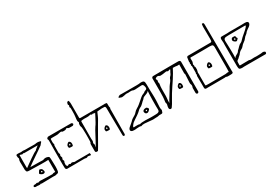

<svg xmlns="http://www.w3.org/2000/svg" viewBox="16 -1500 3248 2305"><g transform="rotate(-30 1640.5 -348.0)"><path d="M114 2Q109 0 103.5 1.5Q98 3 93 1Q85 -1 80 -1Q76 -1 71 -0.5Q66 0 61 0Q40 -3 40 -15Q39 -22 46.5 -27Q54 -32 67 -30Q80 -30 92 -36Q101 -36 107 -30Q108 -29 110 -29.5Q112 -30 113 -30Q131 -37 143 -37Q176 -36 194.5 -35Q213 -34 227.5 -33.5Q242 -33 260.5 -32.5Q279 -32 312 -32Q320 -38 330.5 -38.5Q341 -39 348 -39H352V-206Q340 -205 313.5 -204.5Q287 -204 254 -204.5Q221 -205 188 -206Q155 -207 129.5 -207.5Q104 -208 93 -208Q70 -208 61 -213Q52 -218 48 -243Q48 -293 47 -316.5Q46 -340 46 -352Q46 -363 48 -373Q50 -383 55 -393Q58 -396 55 -398Q52 -404 49.5 -415.5Q47 -427 47.5 -437.5Q48 -448 53 -450Q61 -453 75 -453Q88 -453 100 -451.5Q112 -450 113 -450Q133 -453 143 -453Q155 -453 171 -450Q189 -450 192 -450Q195 -450 198 -450Q201 -450 219 -450Q256 -449 275.5 -449Q295 -449 311 -449Q322 -453 338 -453H350Q355 -452 359.5 -451.5Q364 -451 369 -450Q377 -449 384.5 -445.5Q392 -442 384 -433Q377 -426 371 -418.5Q365 -411 359 -403Q337 -387 306 -365.5Q275 -344 240.5 -321Q206 -298 175 -276.5Q144 -255 122 -238Q193 -238 243 -236.5Q293 -235 297 -235Q314 -243 330.5 -244Q347 -245 365 -238Q370 -236 374.5 -233.5Q379 -231 381 -228L383 -217L385 -201Q385 -187 386.5 -155.5Q388 -124 388 -95Q388 -63 384 -37Q380 -11 366 -9Q356 -8 347 -4.5Q338 -1 328 -1Q318 -1 315 -1.5Q312 -2 301 -2L139 1Q133 -7 127 -2Q121 3 114 2ZM82 -247Q100 -260 129 -281Q158 -302 189 -323.5Q220 -345 244 -360Q268 -375 276 -376Q286 -388 304 -401Q322 -414 329 -421H139Q132 -429 126 -423.5Q120 -418 113 -420Q109 -422 98 -425Q87 -428 82 -429Q82 -423 81.5 -403Q81 -383 81 -356.5Q81 -330 81 -305Q81 -280 81 -263.5Q81 -247 82 -247ZM238 -96Q220 -83 194 -98Q187 -102 179.5 -108.5Q172 -115 175 -121Q177 -125 182 -134.5Q187 -144 193.5 -152Q200 -160 205 -159Q213 -156 222.5 -152.5Q232 -149 237 -137Q241 -130 243.5 -115.5Q246 -101 238 -96ZM221 -114Q223 -116 222 -120.5Q221 -125 219 -126Q218 -129 211 -133Q209 -133 206.5 -128Q204 -123 203 -122Q202 -121 204.5 -119Q207 -117 209 -116Q212 -115 215 -114Q218 -113 221 -114Z M754 3Q750 -1 729.5 -1Q709 -1 659 -0.5Q609 0 515 0Q509 0 503.5 0.5Q498 1 492 0Q488 0 481.5 -6.5Q475 -13 475 -18Q475 -22 474 -33.5Q473 -45 473 -79Q473 -113 473 -183Q473 -221 473.5 -273.5Q474 -326 475 -393Q475 -400 474.5 -407.5Q474 -415 469 -422Q468 -423 468.5 -428Q469 -433 471 -436Q478 -442 481.5 -445.5Q485 -449 495 -449H807Q815 -449 822 -442Q829 -435 827 -429Q826 -424 819.5 -418.5Q813 -413 807 -413H765Q756 -413 748 -418Q734 -428 729 -426Q724 -424 718 -418.5Q712 -413 694 -413H671Q659 -424 646.5 -423Q634 -422 620 -417.5Q606 -413 589 -413H525Q519 -413 513.5 -412.5Q508 -412 503 -409Q503 -390 501.5 -374.5Q500 -359 505 -340Q506 -337 507.5 -335Q509 -333 506 -329Q502 -322 502 -313Q502 -287 501.5 -266.5Q501 -246 501 -220Q501 -213 506 -203Q511 -193 506 -186Q500 -179 503 -169Q506 -159 509 -153Q513 -145 508 -138Q503 -131 503 -120Q505 -113 509.5 -106Q514 -99 509 -92Q505 -86 503.5 -75.5Q502 -65 502 -49Q502 -44 509.5 -33.5Q517 -23 524 -29Q534 -37 542 -37Q550 -37 560 -29Q571 -39 583.5 -37Q596 -35 609 -28Q615 -26 622 -27Q629 -28 636 -28H804Q809 -28 816 -29Q823 -30 824 -24Q827 -14 827 -9Q827 2 817 0.5Q807 -1 794.5 -4Q782 -7 773 0Q771 2 763.5 3Q756 4 754 3ZM686 -202Q682 -202 671 -201.5Q660 -201 650 -203Q640 -205 638 -210Q637 -218 635.5 -228Q634 -238 642 -248Q646 -255 658 -264.5Q670 -274 677 -269Q697 -260 697 -229Q697 -222 694.5 -212Q692 -202 686 -202ZM671 -226Q673 -226 673.5 -229Q674 -232 674 -234Q674 -242 670 -245Q668 -247 664.5 -243.5Q661 -240 660 -238Q658 -236 658 -233.5Q658 -231 658 -228Q659 -226 664.5 -226Q670 -226 671 -226Z M1286 0Q1281 0 1276.5 -4.5Q1272 -9 1272 -18Q1272 -19 1271.5 -43Q1271 -67 1271 -105.5Q1271 -144 1270 -188.5Q1269 -233 1269 -275Q1269 -317 1268.5 -349Q1268 -381 1268 -393Q1267 -418 1253.5 -419Q1240 -420 1215 -420Q1201 -420 1181.5 -417Q1162 -414 1152 -414Q1142 -392 1130 -364Q1118 -336 1107 -319Q1096 -301 1078 -270Q1060 -239 1038.5 -201.5Q1017 -164 995.5 -126Q974 -88 955 -55Q936 -22 923 -1Q923 -1 914 0.5Q905 2 896 -1.5Q887 -5 887 -20V-111Q887 -125 896 -135Q897 -136 897.5 -152Q898 -168 898.5 -193.5Q899 -219 899 -246Q899 -285 897 -318.5Q895 -352 890 -358Q888 -360 887.5 -365Q887 -370 887 -374Q887 -384 888 -393Q889 -402 896 -411Q897 -413 892 -422.5Q887 -432 887 -439Q887 -460 891.5 -488Q896 -516 896 -574V-605Q896 -616 890.5 -622Q885 -628 891 -636Q895 -643 895 -647Q895 -652 891 -655.5Q887 -659 887 -666Q887 -674 891 -680.5Q895 -687 896 -694Q899 -697 906 -697Q913 -697 920 -697Q920 -683 921.5 -678.5Q923 -674 924 -669.5Q925 -665 925 -651V-461Q925 -449 938 -449H1264Q1272 -449 1278 -450Q1284 -451 1286 -449Q1291 -445 1297 -447Q1303 -449 1303 -432V-410Q1303 -403 1303.5 -395.5Q1304 -388 1308 -374Q1302 -367 1302.5 -360Q1303 -353 1303 -346L1301 -18Q1301 -9 1296 -4.5Q1291 0 1286 0ZM919 -52Q921 -51 931.5 -70Q942 -89 957.5 -118Q973 -147 989.5 -178Q1006 -209 1019.5 -234Q1033 -259 1041 -269Q1053 -284 1068 -311Q1083 -338 1097.5 -366.5Q1112 -395 1122 -414Q1114 -415 1102 -415Q1098 -420 1094 -420Q1091 -420 1086.5 -417.5Q1082 -415 1079 -415Q1073 -415 1069 -420Q1065 -425 1058 -423Q1045 -419 1032.5 -418Q1020 -417 1009 -417Q999 -417 989.5 -417.5Q980 -418 970 -418Q954 -418 936 -415Q926 -414 926 -404Q926 -374 926 -334Q926 -294 925.5 -251.5Q925 -209 925 -171Q925 -164 926 -155.5Q927 -147 927 -139Q927 -132 925 -124.5Q923 -117 918 -109Q926 -100 926 -86Q926 -77 924.5 -71.5Q923 -66 919 -52ZM1170 -151Q1166 -151 1155 -150.5Q1144 -150 1134 -152Q1124 -154 1122 -159Q1121 -167 1119.5 -177Q1118 -187 1126 -197Q1130 -204 1142 -213.5Q1154 -223 1161 -218Q1181 -209 1181 -178Q1181 -171 1178.5 -161Q1176 -151 1170 -151ZM1155 -175Q1157 -175 1157.5 -178Q1158 -181 1158 -183Q1158 -191 1154 -194Q1152 -196 1148.5 -192.5Q1145 -189 1144 -187Q1142 -185 1142 -182.5Q1142 -180 1142 -177Q1143 -175 1148.5 -175Q1154 -175 1155 -175Z M1683 4Q1664 4 1633 -0.5Q1602 -5 1571 -6Q1540 -7 1521 2Q1513 -3 1496.5 -3Q1480 -3 1463.5 -1.5Q1447 0 1437 1H1424Q1399 1 1388.5 -6.5Q1378 -14 1378 -24Q1378 -46 1407 -67Q1418 -75 1428 -84.5Q1438 -94 1450 -104Q1463 -120 1480.5 -131Q1498 -142 1514.5 -151.5Q1531 -161 1540 -173Q1558 -195 1582 -208.5Q1606 -222 1625 -238Q1643 -253 1660.5 -268Q1678 -283 1696 -299Q1705 -307 1718 -314.5Q1731 -322 1751 -329Q1760 -339 1771.5 -342.5Q1783 -346 1791.5 -351Q1800 -356 1800 -370Q1800 -383 1793.5 -402Q1787 -421 1768 -421Q1764 -421 1743.5 -420Q1723 -419 1702.5 -417.5Q1682 -416 1676 -416Q1667 -416 1657.5 -417.5Q1648 -419 1639 -424Q1634 -426 1626 -425.5Q1618 -425 1610 -425Q1592 -423 1586.5 -423.5Q1581 -424 1562 -425Q1555 -425 1548.5 -423.5Q1542 -422 1534 -420Q1515 -417 1508.5 -416Q1502 -415 1498 -415Q1488 -415 1479 -419.5Q1470 -424 1461 -426Q1457 -427 1457.5 -433Q1458 -439 1461 -440Q1470 -442 1474.5 -447Q1479 -452 1489 -452Q1495 -452 1521.5 -451.5Q1548 -451 1584.5 -451Q1621 -451 1657 -451Q1693 -451 1718.5 -451Q1744 -451 1748 -452Q1776 -457 1795 -454.5Q1814 -452 1818 -444Q1823 -440 1825 -428Q1827 -416 1827 -404Q1827 -349 1828 -316Q1829 -283 1830 -261Q1831 -239 1831 -220Q1831 -201 1830.5 -175.5Q1830 -150 1827 -108Q1826 -101 1826 -94Q1826 -87 1826 -80Q1826 -70 1827 -61.5Q1828 -53 1832 -44Q1828 -27 1822.5 -15Q1817 -3 1801 -4Q1782 -5 1774 -4Q1766 -3 1761.5 -1.5Q1757 0 1749.5 1Q1742 2 1723 2Q1713 2 1703 3Q1693 4 1683 4ZM1520 -26Q1529 -31 1550 -33Q1571 -35 1595.5 -34.5Q1620 -34 1640.5 -33Q1661 -32 1670 -32Q1688 -32 1706.5 -32Q1725 -32 1743 -33Q1751 -33 1763.5 -34.5Q1776 -36 1786 -44Q1796 -52 1795 -72Q1794 -93 1794 -127Q1794 -161 1794.5 -199.5Q1795 -238 1796.5 -272Q1798 -306 1800 -327Q1791 -312 1771 -304.5Q1751 -297 1732 -289.5Q1713 -282 1705 -266Q1682 -248 1661.5 -226Q1641 -204 1614 -194Q1607 -191 1599 -183.5Q1591 -176 1584 -169Q1570 -155 1545.5 -138Q1521 -121 1498 -106Q1475 -91 1466 -83Q1463 -81 1455.5 -72.5Q1448 -64 1441 -54.5Q1434 -45 1432.5 -38Q1431 -31 1440 -31Q1447 -31 1463 -32Q1479 -33 1495.5 -32Q1512 -31 1520 -26ZM1664 -99Q1646 -99 1639 -111.5Q1632 -124 1632 -131Q1632 -143 1642.5 -151.5Q1653 -160 1672 -160Q1682 -162 1688.5 -158Q1695 -154 1701 -146Q1709 -135 1701 -123Q1694 -116 1684.5 -107.5Q1675 -99 1664 -99ZM1667 -122Q1674 -122 1677 -129Q1679 -131 1677 -135Q1673 -139 1670 -138Q1660 -138 1660 -131Q1660 -130 1661.5 -126Q1663 -122 1667 -122Z M2303 0Q2296 0 2290.5 -5.5Q2285 -11 2285 -21V-85Q2285 -90 2287 -94.5Q2289 -99 2290 -103Q2291 -107 2291.5 -110Q2292 -113 2292 -116Q2292 -127 2288 -135.5Q2284 -144 2284 -157Q2284 -165 2285 -182.5Q2286 -200 2287 -219.5Q2288 -239 2289 -254.5Q2290 -270 2290 -274Q2284 -285 2284.5 -297Q2285 -309 2285 -319Q2285 -326 2285 -347Q2285 -368 2286 -410Q2286 -412 2270 -410.5Q2254 -409 2241 -413Q2240 -414 2230.5 -414Q2221 -414 2212 -414.5Q2203 -415 2201 -415Q2200 -415 2199 -415Q2184 -386 2168 -358Q2152 -330 2131 -297.5Q2110 -265 2080 -221Q2034 -153 2002 -94Q1970 -35 1950 -9Q1939 5 1924 -2Q1912 -7 1912 -26Q1912 -31 1913 -39Q1914 -47 1915 -50Q1917 -55 1919 -66Q1921 -77 1919 -83Q1917 -87 1915.5 -94.5Q1914 -102 1915 -105Q1921 -143 1922.5 -174Q1924 -205 1924 -239V-429Q1924 -435 1930.5 -441.5Q1937 -448 1942 -448Q1944 -448 1969.5 -448.5Q1995 -449 2034 -449Q2073 -449 2117 -449.5Q2161 -450 2200.5 -450Q2240 -450 2266.5 -450Q2293 -450 2297 -450Q2322 -450 2322 -426V-22Q2322 -11 2316 -5.5Q2310 0 2303 0ZM1958 -164Q1958 -153 1956 -135Q1954 -117 1952.5 -99Q1951 -81 1952 -70Q1958 -84 1972.5 -107Q1987 -130 2003.5 -156.5Q2020 -183 2034 -206Q2048 -229 2055 -242Q2059 -249 2068.5 -261Q2078 -273 2087.5 -285.5Q2097 -298 2099 -304Q2107 -327 2114.5 -335.5Q2122 -344 2129.5 -352Q2137 -360 2145 -381Q2146 -382 2151.5 -392.5Q2157 -403 2163 -413Q2158 -417 2153 -417Q2149 -417 2145.5 -415Q2142 -413 2138 -411Q2134 -409 2132 -409Q2125 -409 2118.5 -414Q2112 -419 2104 -417Q2101 -417 2087.5 -414.5Q2074 -412 2057.5 -410Q2041 -408 2029 -408Q2016 -408 2013 -411Q2009 -413 2003 -416.5Q1997 -420 1988 -420Q1983 -420 1976.5 -418Q1970 -416 1962 -411Q1958 -408 1956 -403Q1954 -398 1958 -393Q1965 -383 1965 -373Q1965 -365 1959 -357Q1965 -344 1965 -333Q1965 -324 1963 -315.5Q1961 -307 1960 -297Q1959 -286 1958.5 -268.5Q1958 -251 1958 -230ZM2186 -151Q2182 -151 2171 -150.5Q2160 -150 2150 -152Q2140 -154 2138 -159Q2137 -167 2135.5 -177Q2134 -187 2142 -197Q2146 -204 2158 -213.5Q2170 -223 2177 -218Q2197 -209 2197 -178Q2197 -171 2194.5 -161Q2192 -151 2186 -151ZM2171 -175Q2173 -175 2173.5 -178Q2174 -181 2174 -183Q2174 -191 2170 -194Q2168 -196 2164.5 -192.5Q2161 -189 2160 -187Q2158 -185 2158 -182.5Q2158 -180 2158 -177Q2159 -175 2164.5 -175Q2170 -175 2171 -175Z M2765 3Q2761 3 2747.5 3.5Q2734 4 2720.5 3.5Q2707 3 2701 -1Q2697 -4 2691 -2.5Q2685 -1 2679 -1L2440 0Q2434 0 2429.5 0.5Q2425 1 2419 0Q2413 0 2408 -6Q2403 -12 2403 -19Q2403 -42 2403 -72Q2403 -102 2402.5 -132.5Q2402 -163 2402 -186Q2402 -191 2407 -195.5Q2412 -200 2405 -207Q2401 -212 2404.5 -216.5Q2408 -221 2408 -225Q2408 -248 2408.5 -271Q2409 -294 2409 -317Q2405 -323 2403.5 -329Q2402 -335 2408 -342Q2405 -348 2403 -354Q2401 -360 2408 -367Q2404 -372 2404 -381Q2404 -392 2407.5 -405.5Q2411 -419 2411 -431Q2410 -438 2415.5 -443.5Q2421 -449 2427 -450L2745 -451Q2759 -453 2760 -470Q2761 -487 2761 -496L2760 -654Q2760 -657 2760.5 -668.5Q2761 -680 2763 -690Q2765 -700 2767 -700Q2785 -700 2788 -692.5Q2791 -685 2791 -665L2794 -27Q2794 -23 2794.5 -18.5Q2795 -14 2794 -10Q2794 -8 2789.5 -2.5Q2785 3 2765 3ZM2471 -33 2710 -34Q2717 -34 2733 -37.5Q2749 -41 2756 -36Q2757 -35 2758 -58.5Q2759 -82 2759 -120Q2759 -158 2759 -203Q2759 -248 2759 -291Q2759 -334 2759 -365V-379Q2759 -397 2752 -407Q2745 -417 2710 -417Q2704 -417 2694.5 -417Q2685 -417 2663 -416.5Q2641 -416 2595.5 -416Q2550 -416 2472 -416Q2466 -416 2459.5 -416.5Q2453 -417 2446 -416Q2440 -414 2440 -407Q2440 -382 2440.5 -372.5Q2441 -363 2440 -359Q2439 -351 2433 -339Q2427 -327 2432 -320Q2438 -310 2432 -299Q2441 -291 2439.5 -279Q2438 -267 2440 -255Q2441 -251 2437.5 -240.5Q2434 -230 2432 -219.5Q2430 -209 2432 -203Q2434 -196 2433 -188.5Q2432 -181 2432 -174V-44Q2432 -34 2440 -34Q2448 -34 2456 -33.5Q2464 -33 2471 -33ZM2613 -191Q2609 -191 2598 -190.5Q2587 -190 2577 -192Q2567 -194 2565 -199Q2564 -207 2562.5 -217Q2561 -227 2569 -237Q2573 -244 2585 -253.5Q2597 -263 2604 -258Q2624 -249 2624 -218Q2624 -211 2621.5 -201Q2619 -191 2613 -191ZM2598 -215Q2600 -215 2600.5 -218Q2601 -221 2601 -223Q2601 -231 2597 -234Q2595 -236 2591.5 -232.5Q2588 -229 2587 -227Q2585 -225 2585 -222.5Q2585 -220 2585 -217Q2586 -215 2591.5 -215Q2597 -215 2598 -215Z M2904 0Q2889 -3 2884 -8Q2880 -13 2878 -24.5Q2876 -36 2876 -48V-344Q2876 -352 2876.5 -358.5Q2877 -365 2877 -372Q2877 -389 2874.5 -407Q2872 -425 2876.5 -437Q2881 -449 2900 -448Q2916 -448 2923 -448Q2930 -448 2939 -448Q2948 -448 2971 -448Q2980 -448 2989.5 -449Q2999 -450 3008 -450Q3022 -450 3051.5 -450Q3081 -450 3114.5 -450Q3148 -450 3174 -450Q3200 -450 3207 -451H3219Q3242 -451 3251.5 -444Q3261 -437 3261 -426Q3261 -406 3235 -385Q3225 -378 3211 -369Q3197 -360 3186 -349Q3168 -325 3154.5 -317Q3141 -309 3128 -291Q3112 -269 3090 -255Q3068 -241 3053 -221Q3039 -203 3021 -195.5Q3003 -188 2986 -168Q2979 -158 2971.5 -149.5Q2964 -141 2946 -127Q2938 -117 2929 -112.5Q2920 -108 2914.5 -102Q2909 -96 2909 -82Q2909 -69 2907.5 -53Q2906 -37 2914 -37Q2917 -37 2930 -37Q2943 -37 2960 -37.5Q2977 -38 2990.5 -38Q3004 -38 3008 -38Q3016 -38 3028.5 -38.5Q3041 -39 3049 -34Q3054 -32 3061 -32.5Q3068 -33 3075 -33Q3092 -35 3106.5 -34.5Q3121 -34 3138 -33Q3143 -33 3162 -33.5Q3181 -34 3200 -35Q3219 -36 3223 -38Q3227 -41 3241 -36.5Q3255 -32 3258 -27Q3261 -22 3258 -11Q3255 0 3246 0Q3242 0 3219.5 0Q3197 0 3164 0Q3131 0 3095 0Q3059 0 3026.5 0Q2994 0 2972.5 0Q2951 0 2948 0Q2921 3 2904 0ZM2908 -140Q2916 -155 2930 -163Q2944 -171 2958 -179Q2972 -187 2979 -203Q3000 -221 3017.5 -240.5Q3035 -260 3060 -270Q3067 -273 3074 -280.5Q3081 -288 3088 -295Q3107 -316 3133 -337Q3159 -358 3171 -370Q3174 -372 3182 -380Q3190 -388 3198.5 -397.5Q3207 -407 3209.5 -414Q3212 -421 3204 -421Q3184 -421 3148 -421Q3112 -421 3076.5 -420.5Q3041 -420 3020 -420Q3004 -420 2987 -420Q2970 -420 2953 -419Q2946 -419 2934 -417.5Q2922 -416 2913.5 -408Q2905 -400 2905 -380Q2906 -359 2907 -327Q2908 -295 2909 -260Q2910 -225 2910 -193Q2910 -161 2908 -140ZM3033 -315Q3023 -305 3008.5 -313Q2994 -321 2987 -330Q2981 -338 2981 -346Q2981 -354 2986.5 -363.5Q2992 -373 2999 -374Q3010 -376 3025.5 -374.5Q3041 -373 3041 -358Q3041 -347 3048 -342Q3055 -337 3047 -329ZM3020 -335 3024 -339Q3026 -341 3024 -342Q3022 -343 3022 -347Q3022 -351 3018 -351.5Q3014 -352 3011 -351Q3006 -349 3006 -343Q3006 -340 3008 -339Q3010 -337 3013.5 -334.5Q3017 -332 3020 -335Z"/></g></svg>

Font: Sankofa Display
Style: Regular
Weight: 400
Designer: Batsirai Madzonga
Foundry: Batsirai Madzonga
Version: Version 1.000; ttfautohint (v1.8.4.7-5d5b)